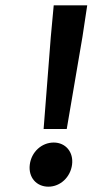

<svg xmlns="http://www.w3.org/2000/svg" viewBox="-20 -690 365 722"><path d="M231 -205 290 -551 308 -670H182L171 -551L144 -205ZM162 12C207 12 245 -24 251 -71C257 -118 227 -154 182 -154C137 -154 98 -119 92 -71C86 -23 117 12 162 12Z"/></svg>

Font: Falling Sky
Style: MedObl
Weight: 500
Designer: Paul D. Hunt
Foundry: Adobe Systems Incorporated
Version: Version 1.02